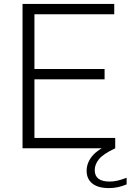

<svg xmlns="http://www.w3.org/2000/svg" viewBox="-20 -760 669 984"><path d="M95.5 0V-740H565.5V-687H156.5V-406.5H516V-353.5H156.5V-53H570.5V0ZM538.5 204Q482.5 204 453.2 180.5Q424 157 424 115.5Q424 75.5 451.8 40.8Q479.5 6 552 -26L570.5 0Q509 29 487.2 55.8Q465.5 82.5 465.5 112Q465.5 170.5 542 170.5Q562 170.5 582.2 165.8Q602.5 161 629 151V185Q584 204 538.5 204Z"/></svg>

Font: Encode Sans SmExp Lt
Style: Regular
Weight: 300
Width: 6
Designer: Multiple Designers
Foundry: Impallari Type
Version: Version 3.002; ttfautohint (v1.8.3) -l 8 -r 50 -G 200 -x 14 